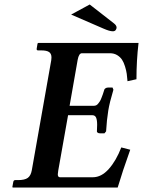

<svg xmlns="http://www.w3.org/2000/svg" viewBox="-20 -838 639 858"><path d="M37.1 0 35.2 -2 39.1 -23.9Q40.5 -33.2 47.9 -33.2H61Q90.3 -33.2 104 -43Q117.7 -52.7 122.1 -77.1L209 -568.8Q210 -577.6 210 -581.5Q210 -598.1 199.2 -605.5Q188.5 -612.8 164.1 -612.8H149.9Q142.6 -612.8 144 -621.1L147.9 -644L150.9 -646H599.1Q589.8 -567.4 589.8 -483.9L549.8 -475.1Q548.3 -493.7 546.4 -508.1Q544.4 -522.5 538.8 -540.8Q533.2 -559.1 525.4 -571Q517.6 -583 503.7 -591.6Q489.7 -600.1 471.2 -600.1H346.2Q332.5 -600.1 327.1 -570.8L291 -365.2H398.9Q404.8 -365.2 409.7 -367.4Q414.6 -369.6 418.9 -375.2Q423.3 -380.9 426.3 -385.3Q429.2 -389.6 433.3 -400.1Q437.5 -410.6 439.5 -416.5L445.8 -436Q445.8 -439.5 450.9 -443.1Q456.1 -446.8 462.9 -446.8H482.9L486.8 -437Q469.7 -379.9 463.9 -344.2Q457 -301.8 454.1 -251L446.8 -242.2H426.8Q419.9 -242.2 416 -245.4Q412.1 -248.5 413.1 -252Q414.1 -272.5 414.1 -280.3Q414.1 -301.8 409.4 -312.5Q404.8 -323.2 392.1 -323.2H284.2L240.2 -75.2Q238.3 -61.5 238.3 -59.1Q238.3 -45.9 248 -45.9H395Q433.1 -45.9 466.1 -82.8Q499 -119.6 522 -179.2L562 -168.9Q526.9 -70.8 505.9 0ZM380.9 -817.9 488.8 -733.9Q501 -724.6 501 -714.8Q501 -709.5 497.1 -703.9Q493.2 -698.2 483.9 -698.2Q469.7 -698.2 442.9 -710L297.9 -772.9Z"/></svg>

Font: Linux Libertine G
Style: Bold Italic
Weight: 700
Italic angle: -11.5°
Designer: Philipp H. Poll
Foundry: Philipp H. Poll
Version: Version 4.1.0